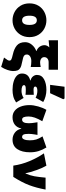

<svg xmlns="http://www.w3.org/2000/svg" viewBox="1056 -1968 1120 3271"><g transform="rotate(90 1615.5 -333.0)"><path d="M38 -276Q38 -363 78 -428.5Q118 -494 184.5 -529Q251 -564 326 -564Q401 -564 467 -529Q533 -494 573 -428.5Q613 -363 613 -276Q613 -188 572.5 -122.5Q532 -57 466.5 -22Q401 13 326 13Q251 13 185 -22Q119 -57 78.5 -122.5Q38 -188 38 -276ZM405 -276Q405 -401 326 -401Q248 -401 248 -276Q248 -150 326 -150Q405 -150 405 -276Z M1013 65Q1013 44 992 33Q971 22 909 8Q809 -14 754 -61.5Q699 -109 699 -202Q699 -264 742.5 -316.5Q786 -369 849 -391V-395Q801 -413 775.5 -450.5Q750 -488 750 -534Q750 -553 761 -576Q772 -599 789 -614Q754 -612 667 -602V-761H1168V-602H1043Q1002 -602 978 -581.5Q954 -561 954 -527Q954 -496 978.5 -476.5Q1003 -457 1046 -457Q1064 -457 1082.5 -460Q1101 -463 1122 -467V-297Q1075 -307 1022 -307Q972 -307 940.5 -285.5Q909 -264 909 -230Q909 -206 921.5 -191.5Q934 -177 962.5 -168Q991 -159 1044 -149Q1107 -138 1138.5 -118.5Q1170 -99 1180.5 -70Q1191 -41 1191 7Q1191 42 1172.5 98.5Q1154 155 1120 207L961 158Q992 116 1002.5 99Q1013 82 1013 65Z M1233 -148Q1233 -260 1350 -288V-294Q1305 -306 1281 -337Q1257 -368 1257 -402Q1257 -483 1330 -523.5Q1403 -564 1513 -564Q1566 -564 1620.5 -550Q1675 -536 1718 -510L1645 -380Q1592 -410 1526 -410Q1491 -410 1473 -400.5Q1455 -391 1455 -375Q1455 -358 1469.5 -351.5Q1484 -345 1510 -345Q1546 -345 1596 -349V-208Q1556 -213 1511 -213Q1467 -213 1449 -206.5Q1431 -200 1431 -182Q1431 -162 1456.5 -151Q1482 -140 1531 -140Q1557 -140 1589 -148.5Q1621 -157 1649 -176L1726 -48Q1672 -12 1620.5 0.5Q1569 13 1511 13Q1435 13 1371.5 -5.5Q1308 -24 1270.5 -60Q1233 -96 1233 -148ZM1458 -873H1658L1671 -852L1568 -627H1426Z M1771 -277Q1771 -343 1794 -425Q1817 -507 1852 -564L2046 -494Q2005 -425 1985 -368Q1965 -311 1965 -260Q1965 -207 1977 -178.5Q1989 -150 2019 -150Q2080 -150 2080 -264Q2080 -292 2077 -317Q2074 -342 2070 -368L2063 -412H2279L2271 -366Q2267 -339 2264 -315Q2261 -291 2261 -264Q2261 -201 2272.5 -175.5Q2284 -150 2316 -150Q2341 -150 2356 -185.5Q2371 -221 2371 -283Q2371 -344 2357 -390.5Q2343 -437 2304 -498L2493 -564Q2533 -499 2554 -432Q2575 -365 2575 -286Q2575 -149 2521 -68Q2467 13 2359 13Q2294 13 2241.5 -25.5Q2189 -64 2173 -136H2169Q2154 -63 2103.5 -25Q2053 13 1978 13Q1915 13 1868 -23.5Q1821 -60 1796 -126Q1771 -192 1771 -277Z M2593 -522 2803 -564Q2841 -501 2879 -393.5Q2917 -286 2932 -208H2936Q2970 -285 2983.5 -360.5Q2997 -436 3007 -550H3210Q3181 -393 3135 -271Q3089 -149 2994 0H2802Q2782 -142 2725.5 -276.5Q2669 -411 2593 -522Z"/></g></svg>

Font: Nebula Sans Black
Style: Regular
Weight: 900
Designer: Paul D. Hunt for Adobe (as Source Sans)
Foundry: Nebula Entertainment & Broadcasting LLC
Version: Version 1.010